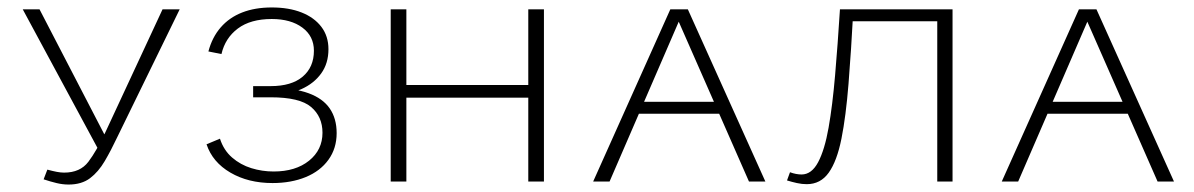

<svg xmlns="http://www.w3.org/2000/svg" viewBox="-20 -487 3203 515"><path d="M164 8Q148 8 131.5 4Q115 0 97 -6L107 -32Q122 -28 132.5 -26Q143 -24 152 -24Q195 -24 217 -53Q239 -82 263 -133L416 -462H462L294 -118Q278 -84 261 -55Q244 -26 221.5 -9Q199 8 164 8ZM247 -80 41 -462H86L270 -107Z M711 4Q646 4 598 -24Q550 -52 534 -100L570 -115Q580 -84 602.5 -64.5Q625 -45 654 -36Q683 -27 714 -27Q773 -27 809 -56Q845 -85 845 -131Q845 -174 814.5 -200Q784 -226 706 -226H659V-256H706Q762 -256 792 -281.5Q822 -307 822 -351Q822 -390 791 -413Q760 -436 709 -436Q652 -436 618 -410.5Q584 -385 574 -342L539 -349Q549 -387 572 -413.5Q595 -440 629.5 -453.5Q664 -467 709 -467Q755 -467 789 -453.5Q823 -440 842 -415Q861 -390 861 -355Q861 -317 841.5 -290Q822 -263 788.5 -248Q755 -233 710 -233V-251Q769 -251 807.5 -237Q846 -223 864.5 -196Q883 -169 883 -130Q883 -89 861 -58.5Q839 -28 800 -12Q761 4 711 4Z M1397 0V-462H1439V0ZM1028 0V-462H1070V0ZM1042 -225V-259H1424V-225Z M1571 0 1778 -462H1825L2033 0H1989L1793 -446H1808L1615 0ZM1672 -182 1684 -214H1913L1928 -182Z M2144 7Q2131 7 2117.5 4Q2104 1 2091 -3L2099 -25Q2107 -22 2115 -20.5Q2123 -19 2130 -19Q2157 -19 2174.5 -52Q2192 -85 2202.5 -144.5Q2213 -204 2220 -285.5Q2227 -367 2233 -462H2269Q2263 -350 2256 -262.5Q2249 -175 2237 -115Q2225 -55 2203 -24Q2181 7 2144 7ZM2494 0V-462H2535V0ZM2246 -430V-462H2512V-430Z M2667 0 2874 -462H2921L3129 0H3085L2889 -446H2904L2711 0ZM2768 -182 2780 -214H3009L3024 -182Z"/></svg>

Font: Ysabeau SC ExtraLight
Style: Regular
Weight: 250
Designer: Christian Thalmann (Catharsis Fonts)
Version: Version 2.001;gftools[0.9.30]; featfreeze: smcp